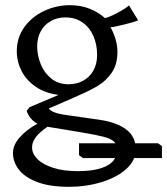

<svg xmlns="http://www.w3.org/2000/svg" viewBox="-20 -501 645 741"><path d="M30 89.5Q30 58.8 56.1 29.1Q82.2 -0.5 124.5 -23.5Q115 -28.5 106.1 -36.5Q97.2 -44.5 91.4 -54.5Q85.5 -64.5 82.8 -73.2L93.8 -87.2L206.2 -134.8Q155.5 -140.8 118.9 -165.5Q82.2 -190.2 63.5 -226.5Q44.8 -262.8 44.8 -303Q44.8 -356 74.1 -396.5Q103.5 -437 150.6 -459Q197.8 -481 249.8 -481Q292.2 -481 327 -466.9Q361.8 -452.8 384.8 -431.2Q399.2 -433.5 432.9 -451.2Q466.5 -469 477.8 -480.2L512.8 -423Q505.5 -417.8 462 -407Q418.5 -396.2 406.5 -395.8Q418.2 -375.5 425.8 -350.2Q433.2 -325 433.2 -300.5Q433.2 -252.8 411.8 -221.2Q390.2 -189.8 359.2 -170.8Q328.2 -151.8 279.2 -130.8Q274.8 -128.5 269.5 -126.2L167.8 -82.2Q173.8 -75.2 182.9 -70.6Q192 -66 207.4 -62.2Q222.8 -58.5 242 -56.2L368.5 -38Q432 -28.2 468 -0.6Q504 27 504 75Q504 118 467.6 150.9Q431.2 183.8 371.8 201.9Q312.2 220 246.5 220Q170.5 220 122.1 201Q73.8 182 51.9 152.5Q30 123 30 89.5ZM280 159.5Q336 159.5 370 148.2Q404 137 418.2 118.4Q432.5 99.8 432.5 76Q432.5 57 420.2 45.6Q408 34.2 380.1 26.9Q352.2 19.5 296.5 10.2L163.2 -11.8Q147 -0.8 133.8 11.4Q120.5 23.5 112.1 37.8Q103.8 52 103.8 68.5Q103.8 92 124.5 112.9Q145.2 133.8 185.1 146.6Q225 159.5 280 159.5ZM244.8 -175.8Q275.8 -175.8 301 -189.5Q326.2 -203.2 340.5 -228.9Q354.8 -254.5 354.8 -289.2Q354.8 -330 340 -363Q325.2 -396 297.6 -414.9Q270 -433.8 232.5 -433.8Q200.5 -433.8 175.6 -419.5Q150.8 -405.2 137.1 -380Q123.5 -354.8 123.5 -322.2Q123.5 -286.8 137.4 -253Q151.2 -219.2 178.4 -197.5Q205.5 -175.8 244.8 -175.8ZM285 98V52H590L605 63V109H300Z"/></svg>

Font: TMT Limkin
Style: Regular
Weight: 400
Designer: Gabriel Drozdov
Version: Version 1.000;Glyphs 3.1.2 (3151)